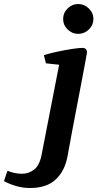

<svg xmlns="http://www.w3.org/2000/svg" viewBox="-169 -754 486 958"><path d="M-18 184Q-54 184 -84 175.5Q-114 167 -131.5 158.5Q-149 150 -149 150L-132 98Q-115 105 -96.5 109Q-78 113 -59 113Q-25 113 2 91.5Q29 70 39 16L126 -431L60 -438L50 -479Q83 -489 121 -497Q159 -505 192 -510Q225 -515 242 -515Q265 -515 265 -492Q265 -490 258.5 -454.5Q252 -419 241 -361.5Q230 -304 217 -236Q204 -168 191 -99.5Q178 -31 168 25Q155 98 109.5 141Q64 184 -18 184ZM221 -585Q191 -585 168.5 -607Q146 -629 146 -660Q146 -690 168.5 -712Q191 -734 221 -734Q251 -734 274 -712Q297 -690 297 -659Q297 -629 274.5 -607Q252 -585 221 -585Z"/></svg>

Font: Manuale
Style: Bold Italic
Weight: 700
Italic angle: -11°
Version: Version 1.002